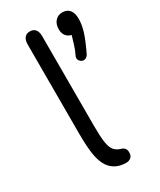

<svg xmlns="http://www.w3.org/2000/svg" viewBox="-167 -689 631 757"><g transform="rotate(-30 148.0 -311.0)"><path d="M175 9Q188 9 196.5 1.5Q205 -6 205 -18Q206 -31 200.5 -38.5Q195 -46 184 -49Q166 -54 155.5 -66.5Q145 -79 141 -105.5Q137 -132 137 -180V-589Q137 -609 128.5 -619.5Q120 -630 104 -630Q88 -630 79.5 -619.5Q71 -609 71 -589V-186Q71 -123 77 -87.5Q83 -52 97 -30Q123 9 175 9ZM240 -535Q234 -515 228 -495.5Q222 -476 215 -462Q212 -456 211 -453Q210 -450 210 -446Q210 -438 217 -431.5Q224 -425 232 -425Q245 -425 253 -439Q277 -489 286.5 -519.5Q296 -550 296 -577Q296 -603 284.5 -617Q273 -631 252 -631Q232 -631 219.5 -617Q207 -603 207 -580Q207 -562 215.5 -550.5Q224 -539 240 -535Z"/></g></svg>

Font: Beiruti
Style: Regular
Weight: 400
Designer: Arlette Boutros
Foundry: Boutros
Version: Version 1.41